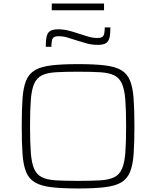

<svg xmlns="http://www.w3.org/2000/svg" viewBox="-20 -1059 884 1087"><path d="M422 8Q331 8 272 1Q213 -6 178.5 -26Q144 -46 128 -85Q112 -124 107.5 -187Q103 -250 103 -344Q103 -438 107.5 -501Q112 -564 128 -603Q144 -642 178.5 -662Q213 -682 272 -689Q331 -696 422 -696Q513 -696 572.5 -689Q632 -682 666 -662Q700 -642 716 -603Q732 -564 736.5 -501Q741 -438 741 -344Q741 -250 736.5 -187Q732 -124 716 -85Q700 -46 666 -26Q632 -6 572.5 1Q513 8 422 8ZM422 -35Q498 -35 547.5 -38Q597 -41 626.5 -55.5Q656 -70 670.5 -103Q685 -136 689.5 -194Q694 -252 694 -344Q694 -436 689.5 -494Q685 -552 670.5 -585Q656 -618 626.5 -632.5Q597 -647 547.5 -650Q498 -653 422 -653Q346 -653 296.5 -650Q247 -647 217.5 -632.5Q188 -618 173.5 -585Q159 -552 154.5 -494Q150 -436 150 -344Q150 -252 154.5 -194Q159 -136 173.5 -103Q188 -70 217.5 -55.5Q247 -41 296.5 -38Q346 -35 422 -35ZM239 -794Q239 -830 244 -852Q249 -874 264 -883.5Q279 -893 310 -893Q341 -893 371.5 -885Q402 -877 434 -866Q458 -858 482 -851Q506 -844 533 -844Q559 -844 566 -857.5Q573 -871 573 -904H605Q605 -868 600 -846Q595 -824 579.5 -814.5Q564 -805 534 -805Q499 -805 469.5 -813.5Q440 -822 408 -832Q384 -840 360.5 -847Q337 -854 310 -854Q285 -854 278 -840.5Q271 -827 271 -794ZM273 -1001V-1039H569V-1001Z"/></svg>

Font: Saira Expanded ExtraLight
Style: Regular
Weight: 250
Width: 7
Designer: Hector Gatti with collaboration of the Omnibus-Type team
Foundry: Omnibus-Type
Version: Version 1.101